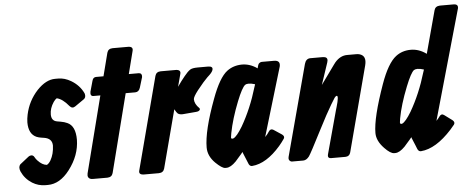

<svg xmlns="http://www.w3.org/2000/svg" viewBox="-50 -864 2469 999"><g transform="rotate(-5 1184.5 -365.0)"><path d="M247.6 -536.1Q247.6 -536.1 264.2 -536.1Q297.9 -536.1 330.6 -516.6Q374 -490.7 394 -448.2Q395 -446.3 395.5 -443.4Q399.4 -425.3 387.2 -417L339.4 -383.8Q323.7 -373 310.1 -388.7Q278.3 -427.7 247.6 -434.6Q239.7 -430.2 230.5 -417Q209.5 -385.7 209.5 -353.5Q209.5 -319.3 239.7 -314.5L257.3 -311.5Q277.3 -308.1 291.5 -301.3Q333.5 -283.2 333.5 -210.9Q332.5 -128.9 276.4 -55.7Q225.6 10.7 162.6 10.7H149.9Q113.3 10.7 81.5 -8.8Q44.4 -32.2 26.9 -71.3Q17.1 -94.7 28.8 -108.4L70.8 -141.6Q76.2 -146.5 82.5 -148.9Q99.1 -154.3 106.9 -137.7Q110.8 -129.9 119.1 -121.1Q142.6 -95.7 166.5 -93.8Q177.7 -99.6 187 -115.7Q205.1 -147.5 206.5 -191.4Q206.1 -229 163.6 -235.4L150.9 -237.3Q137.2 -239.3 126 -243.7Q84.5 -261.2 84.5 -323.2Q85 -342.8 89.4 -363.3Q104.5 -434.1 153.3 -486.8Q200.2 -536.1 247.6 -536.1Z M632.3 -527.3H685.1Q702.1 -525.9 699.7 -505.9L683.1 -451.2Q676.3 -430.2 657.7 -429.7H607.4L503.4 -21.5Q497.6 -0.5 474.1 0H398.9Q392.6 0 387.2 -1.5Q368.2 -7.8 373.5 -31.2L475.1 -429.7H438Q421.4 -430.7 425.3 -453.1L440.9 -508.8Q440.9 -508.8 443.8 -516.6Q449.2 -527.3 462.4 -527.3H500L530.8 -647.5Q536.6 -668.5 560.1 -668.9H641.1Q668 -668.5 662.6 -646.5Z M852.1 -324.2 772.5 -21.5Q766.6 -0.5 743.2 0H664.1Q636.7 -1 642.6 -22.5L769.5 -505.9Q775.4 -526.9 798.8 -527.3H877.9Q905.3 -526.4 899.4 -504.9L881.8 -439Q902.3 -468.8 920.9 -491.2Q938 -512.7 952.1 -522.5Q963.4 -530.3 993.2 -530.3H1046.9Q1059.6 -530.3 1065.4 -525.1Q1071.3 -520 1066.7 -508.3Q1062 -496.6 1043.9 -480.5Q1041.5 -478 1038.1 -475.1Q1020 -458 983.4 -412.1Q958.5 -379.9 958 -367.2Q958.5 -342.3 982.4 -319.3Q985.8 -315.9 984.4 -311Q980 -301.8 963.9 -300.8L894.5 -294.9Q877.9 -293.9 868.2 -300.8Q862.8 -304.7 852.1 -324.2Z M1187.5 -67.4H1188L1186 -71.8L1176.8 -60.5Q1159.2 -39.6 1146.5 -25.9Q1118.2 2.9 1095.7 2.9H1088.9Q1072.3 2 1040 -29.3Q1002.4 -66.4 1002.4 -111.3Q1002.4 -198.2 1063 -360.8Q1102.5 -468.3 1144.5 -500Q1177.7 -524.9 1222.7 -525.4Q1264.6 -525.4 1302.7 -498.5L1304.7 -506.8Q1307.6 -518.6 1311 -522.5Q1318.4 -530.3 1328.1 -530.3H1390.6Q1425.3 -530.3 1418 -498L1310.5 -139.2Q1324.2 -152.8 1332 -166Q1341.8 -181.6 1356.4 -172.9L1399.4 -144.5Q1413.6 -133.8 1406.2 -122.1Q1393.1 -103 1378.4 -85.9Q1305.2 -1.5 1230.5 4.9Q1219.2 5.9 1212.9 -5.9ZM1282.2 -417Q1280.3 -417.5 1278.3 -418.5Q1260.3 -423.8 1248 -423.3Q1236.8 -423.3 1230.5 -418.9Q1213.4 -405.8 1186 -336.9Q1150.9 -248.5 1136.7 -174.8Q1133.8 -158.2 1133.3 -152.8Q1133.3 -145.5 1139.2 -145.5Q1142.6 -145.5 1145.5 -146.5Q1163.6 -154.8 1193.4 -204.1Q1245.1 -293.5 1277.3 -402.3Z M1627.9 -383.3 1699.2 -482.4Q1702.6 -487.3 1708 -494.1Q1736.3 -527.3 1772.5 -527.3H1820.3Q1828.6 -527.3 1836.4 -525.4Q1874.5 -515.1 1861.3 -464.8L1744.1 -20.5Q1738.8 -0.5 1717.8 0H1642.1Q1633.8 0 1629.9 -4.4Q1625 -9.8 1628.9 -23.4L1689.5 -246.1Q1689.5 -246.6 1694.3 -262.2Q1711.4 -320.3 1700.2 -320.3Q1695.3 -320.3 1688.5 -311.5Q1688 -311 1668 -278.3Q1642.6 -236.3 1596.7 -146.5Q1540 -35.2 1528.3 -18.6Q1514.2 -0.5 1498 0H1438.5Q1434.6 0 1430.7 -2.4Q1418.9 -9.3 1422.9 -25.4L1549.8 -500Q1557.1 -526.4 1579.1 -527.3H1641.6Q1651.4 -527.3 1657.7 -525.4Q1673.8 -520 1666 -497.1Z M2368.2 -718.8Q2368.2 -718.8 2205.6 -145.5Q2215.8 -155.8 2223.6 -167Q2234.4 -182.1 2248 -171.9L2289.1 -141.6Q2302.7 -130.4 2294.9 -118.2Q2284.7 -105.5 2273.4 -92.8Q2190.4 -1.5 2112.3 4.9Q2101.1 5.9 2094.7 -5.9L2091.8 -12.7L2086.4 -26.4L2069.3 -67.4H2069.8L2067.9 -71.8L2058.6 -60.5Q2041 -39.6 2028.3 -25.9Q2000 2.9 1977.5 2.9H1972.2Q1952.6 2.9 1921.9 -29.3Q1883.8 -68.8 1883.8 -109.9Q1883.8 -189.5 1944.8 -360.8Q1982.4 -466.3 2026.4 -500Q2059.6 -525.4 2104.5 -525.4Q2147.5 -525.4 2186 -497.1L2246.1 -719.7Q2251.5 -740.2 2275.4 -741.2H2346.7Q2372.6 -741.2 2368.2 -718.8ZM2164.1 -417Q2145 -423.3 2130.9 -423.3Q2119.6 -423.3 2112.3 -418.9Q2095.7 -406.7 2067.9 -336.9Q2031.2 -244.6 2018.6 -174.8Q2015.6 -158.7 2015.6 -153.8Q2015.6 -145.5 2022.5 -145.5Q2025.4 -145.5 2027.3 -146.5Q2045.4 -154.8 2075.2 -204.1Q2127 -293.5 2159.2 -402.3Z"/></g></svg>

Font: Allan
Style: Bold
Weight: 500
Italic angle: -14.3°
Version: Version 1.002